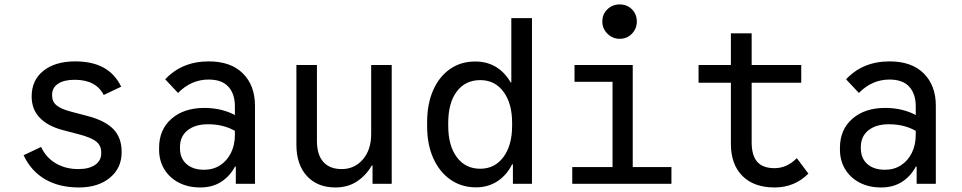

<svg xmlns="http://www.w3.org/2000/svg" viewBox="-20 -810 4240 846"><path d="M327.5 16Q240.5 16 178.5 -20.2Q116.5 -56.5 84 -126L161 -162.5Q182.5 -116 225.5 -90.5Q268.5 -65 325.5 -65Q372 -65 399 -83.5Q426 -102 426 -134V-139Q426 -168.5 404 -186.2Q382 -204 328.5 -218L256 -237Q190 -254.5 154.8 -291.5Q119.5 -328.5 119.5 -384.5V-385.5Q119.5 -456.5 171.2 -498Q223 -539.5 311.5 -539.5Q386.5 -539.5 436.5 -512Q486.5 -484.5 514 -428L437 -391.5Q403 -458.5 309 -458.5Q262 -458.5 235.8 -441Q209.5 -423.5 209.5 -392V-389Q209.5 -362.5 229 -346Q248.5 -329.5 293 -318L365.5 -299Q443.5 -278.5 479.8 -240.8Q516 -203 516 -141V-139Q516 -69.5 464.2 -26.8Q412.5 16 327.5 16Z M862.5 16Q809 16 768 -5.2Q727 -26.5 704 -64.2Q681 -102 681 -151V-158.5Q681 -239 735.8 -286.8Q790.5 -334.5 880.5 -334.5Q922 -334.5 958.5 -325Q995 -315.5 1023 -298.5V-228.5Q970 -262.5 896.5 -262.5Q840 -262.5 806.5 -235.8Q773 -209 773 -162V-157Q773 -112.5 801.8 -87.2Q830.5 -62 879 -62Q919.5 -62 950 -81.8Q980.5 -101.5 997.8 -136.5Q1015 -171.5 1015 -216V-341.5Q1015 -396.5 986.2 -428Q957.5 -459.5 899.5 -459.5Q822.5 -459.5 764.5 -400.5L708 -460.5Q781.5 -539.5 900 -539.5Q997 -539.5 1050.2 -486.5Q1103.5 -433.5 1103.5 -344V0H1019V-76H1015.5Q992.5 -33 954 -8.5Q915.5 16 862.5 16Z M1457.5 16Q1379 16 1332.5 -34.2Q1286 -84.5 1286 -173V-523.5H1376.5V-189Q1376.5 -128.5 1404.5 -96.8Q1432.5 -65 1485.5 -65Q1542 -65 1578.8 -107.5Q1615.5 -150 1615.5 -219.5V-523.5H1706V0H1621.5V-80.5H1618Q1592.5 -36.5 1552.2 -10.2Q1512 16 1457.5 16Z M2077.5 15.5Q2014 15.5 1965.2 -18.2Q1916.5 -52 1889.2 -112.8Q1862 -173.5 1862 -253.5V-271Q1862 -352 1888.5 -412.2Q1915 -472.5 1962.8 -505.8Q2010.5 -539 2073.5 -539Q2126.5 -539 2165.8 -514.8Q2205 -490.5 2230 -447H2233V-730H2324V0H2240V-86H2236.5Q2213 -38.5 2172 -11.5Q2131 15.5 2077.5 15.5ZM2096 -66.5Q2160 -66.5 2198.2 -118Q2236.5 -169.5 2236.5 -256V-268Q2236.5 -354.5 2198.5 -405.8Q2160.5 -457 2096 -457Q2030.5 -457 1992.8 -407Q1955 -357 1955 -268.5V-255.5Q1955 -168 1993 -117.2Q2031 -66.5 2096 -66.5Z M2679 -30V-523.5H2768V-30ZM2501.5 0V-74H2938.5V0ZM2511.5 -449.5V-523.5H2741V-449.5ZM2710.5 -639Q2679 -639 2656.5 -661.5Q2634 -684 2634 -715.5Q2634 -748 2656.5 -769.2Q2679 -790.5 2710.5 -790.5Q2743 -790.5 2764.5 -769Q2786 -747.5 2786 -715Q2786 -684 2764.5 -661.5Q2743 -639 2710.5 -639Z M3393 16Q3302 16 3251.2 -34.8Q3200.5 -85.5 3200.5 -176V-663H3292V-183Q3292 -124.5 3316.8 -96.8Q3341.5 -69 3393 -69Q3447 -69 3491 -113L3542 -45Q3481 16 3393 16ZM3058 -445.5V-523.5H3510.5V-445.5Z M3862.5 16Q3809 16 3768 -5.2Q3727 -26.5 3704 -64.2Q3681 -102 3681 -151V-158.5Q3681 -239 3735.8 -286.8Q3790.5 -334.5 3880.5 -334.5Q3922 -334.5 3958.5 -325Q3995 -315.5 4023 -298.5V-228.5Q3970 -262.5 3896.5 -262.5Q3840 -262.5 3806.5 -235.8Q3773 -209 3773 -162V-157Q3773 -112.5 3801.8 -87.2Q3830.5 -62 3879 -62Q3919.5 -62 3950 -81.8Q3980.5 -101.5 3997.8 -136.5Q4015 -171.5 4015 -216V-341.5Q4015 -396.5 3986.2 -428Q3957.5 -459.5 3899.5 -459.5Q3822.5 -459.5 3764.5 -400.5L3708 -460.5Q3781.5 -539.5 3900 -539.5Q3997 -539.5 4050.2 -486.5Q4103.5 -433.5 4103.5 -344V0H4019V-76H4015.5Q3992.5 -33 3954 -8.5Q3915.5 16 3862.5 16Z"/></svg>

Font: Google Sans Code
Style: Regular
Weight: 400
Monospace: yes
Designer: Google Sans Code Authors
Foundry: Google LLC
Version: Version 6.000